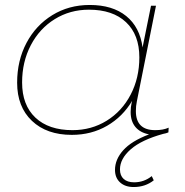

<svg xmlns="http://www.w3.org/2000/svg" viewBox="-20 -540 743 773"><path d="M659 -26 658 -7Q649 -3 637 -1Q550 23 506.5 61Q463 99 463 142Q463 167 478 180.5Q493 194 520 194Q560 194 591 169L599 186Q565 213 518 213Q484 213 463.5 194.5Q443 176 443 144Q443 102 476 65Q509 28 580 1Q544 -6 525 -29Q506 -52 506 -89Q506 -109 510 -126L512 -134Q474 -70 411 -33.5Q348 3 269 3Q168 3 108.5 -53.5Q49 -110 49 -207Q49 -296 86.5 -367Q124 -438 190.5 -479Q257 -520 341 -520Q433 -520 488 -475.5Q543 -431 554 -349L588 -517H608L531 -132Q527 -113 527 -93Q527 -16 605 -16Q637 -16 659 -26ZM541 -309Q541 -400 487.5 -450.5Q434 -501 338 -501Q262 -501 200.5 -463Q139 -425 104 -358Q69 -291 69 -208Q69 -117 122.5 -66.5Q176 -16 272 -16Q348 -16 409.5 -54Q471 -92 506 -159Q541 -226 541 -309Z"/></svg>

Font: Montserrat Alternates Thin
Style: Italic
Weight: 250
Italic angle: -11.3°
Designer: Julieta Ulanovsky
Foundry: Julieta Ulanovsky
Version: Version 7.200